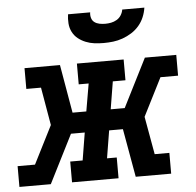

<svg xmlns="http://www.w3.org/2000/svg" viewBox="-60 -793 863 847"><g transform="rotate(-5 371.0 -370.0)"><path d="M-8 0V-92H69L154 -260L125 -428H60V-520H217L254 -306H315L336 -428H292V-520H499V-428H443L423 -306H485L593 -520H732V-428H654L569 -260L599 -92H664V0H507L469 -214H408L388 -92H431V0H225V-92H280L300 -214H239L131 0ZM418 -600Q397 -600 377 -602.5Q357 -605 338.5 -612.5Q320 -620 305 -632Q290 -644 281 -661.5Q272 -679 270.5 -699.5Q269 -720 272 -740H370Q368 -727 371.5 -715Q375 -703 384.5 -696Q394 -689 406.5 -686.5Q419 -684 432 -684Q445 -684 458 -686.5Q471 -689 483 -696Q495 -703 502.5 -715Q510 -727 512 -740H610Q607 -719 598.5 -698.5Q590 -678 575.5 -661Q561 -644 542 -632Q523 -620 502 -612.5Q481 -605 460 -602.5Q439 -600 418 -600Z"/></g></svg>

Font: Iosevka Etoile SmBdObl
Style: Regular
Weight: 600
Italic angle: -9°
Designer: Belleve Invis
Foundry: Belleve Invis
Version: Version 15.5.2; ttfautohint (v1.8.4)